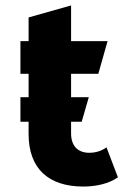

<svg xmlns="http://www.w3.org/2000/svg" viewBox="-20 -677 474 705"><path d="M85 -230V-185C85 -57 159 8 286 8C334 8 381 -3 413 -26L371 -136C354 -123 331 -116 308 -116C266 -116 241 -141 241 -187V-230H280L306 -320H241V-406H341L375 -526H241V-657L85 -613V-526H55V-406H85V-320H55V-230Z"/></svg>

Font: Talent SemiBold
Style: Bold
Weight: 700
Designer: Mike Powis
Version: Version 1.001;hotconv 1.0.109;makeotfexe 2.5.65596